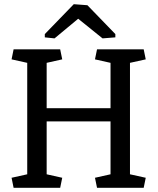

<svg xmlns="http://www.w3.org/2000/svg" viewBox="-20 -896 752 916"><path d="M202.6 -379.9H507.3V-596.2L433.1 -612.8L442.9 -660.6H665.5L675.3 -612.8L600.1 -596.2V-64.5L675.3 -47.9L665.5 0H442.9L433.1 -47.9L507.3 -64.5V-316.9H202.6V-64.5L276.9 -47.9L267.1 0H44.9L35.2 -47.9L109.9 -64.5V-596.2L35.2 -612.8L44.9 -660.6H267.1L276.9 -612.8L202.6 -596.2ZM530.3 -717.8 469.2 -712.9 353 -806.6 240.2 -712.9 193.8 -717.8V-733.4L332 -876L397 -871.1L530.3 -733.4Z"/></svg>

Font: NoticiaText-Regular
Style: Regular
Weight: 400
Designer: JM Sole
Foundry: JM Sole
Version: Version 1.003